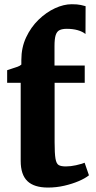

<svg xmlns="http://www.w3.org/2000/svg" viewBox="-20 -856 442 886"><path d="M201.5 9.5Q137.5 9.5 106.5 -20.2Q75.5 -50 75.5 -113.5V-474H13V-532Q25 -536.5 37.5 -540.2Q50 -544 61 -548Q72 -552 78.5 -558Q78.5 -563 78.5 -568.8Q78.5 -574.5 78.5 -579.5Q78.5 -636.5 100.5 -683.5Q122.5 -730.5 157.8 -764.8Q193 -799 233.5 -817.8Q274 -836.5 311 -836.5Q337.5 -836.5 353 -833Q368.5 -829.5 375 -827.5L374.5 -699Q360.5 -710.5 338.2 -716.8Q316 -723 288.5 -723Q267.5 -723 255 -717Q242.5 -711 237 -694Q231.5 -677 231.5 -643V-553.5H371V-474H232V-200Q232 -148 236 -124.2Q240 -100.5 251 -94.2Q262 -88 283.5 -88Q306.5 -88 330.8 -93.5Q355 -99 370.5 -105L390.5 -47Q373 -33 343.2 -20.2Q313.5 -7.5 276.8 1Q240 9.5 201.5 9.5Z"/></svg>

Font: Merriweather 24pt ExtraBold
Style: Regular
Weight: 800
Version: Version 2.100